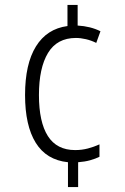

<svg xmlns="http://www.w3.org/2000/svg" viewBox="-20 -744 505 774"><path d="M293 -641Q345 -638 385 -618L368 -571Q348 -581 326.5 -586Q305 -591 286 -591Q210 -591 173.5 -530.5Q137 -470 137 -361Q137 -252 173 -195.5Q209 -139 283 -139Q310 -139 334.5 -145.5Q359 -152 381 -162V-112Q365 -104 343.5 -98Q322 -92 295 -90V10H254V-90Q167 -99 124 -168.5Q81 -238 81 -361Q81 -486 125 -557Q169 -628 252 -639V-724H293Z"/></svg>

Font: Noto Sans Lao Condensed Light
Style: Regular
Weight: 300
Width: 3
Designer: Monotype Design Team
Foundry: Monotype Imaging Inc.
Version: Version 2.003; ttfautohint (v1.8.4.7-5d5b)